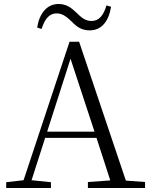

<svg xmlns="http://www.w3.org/2000/svg" viewBox="-20 -941 752 961"><path d="M166 -803 188 -796C204 -846 227 -874 263 -874C297 -874 318 -852 342 -830C363 -808 388 -789 429 -789C489 -789 524 -835 536 -907L513 -914C498 -864 476 -836 438 -836C404 -836 385 -856 361 -879C338 -901 313 -921 273 -921C215 -921 177 -874 166 -803ZM333 -647 453 -282H216ZM420 0H706V-30L610 -37L376 -732H328L98 -39L11 -29V0H235V-29L138 -39L206 -251H463L532 -38L420 -30Z"/></svg>

Font: Noto Serif CJK HK Light
Style: Regular
Weight: 300
Designer: Ryoko NISHIZUKA 西塚涼子 (kana & ideographs); Frank Grießhammer (Latin, Greek & Cyrillic); Wenlong ZHANG 张文龙 (bopomofo); San
Foundry: Adobe
Version: Version 2.001;hotconv 1.1.0;makeotfexe 2.6.0